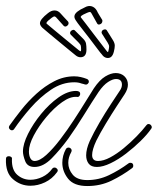

<svg xmlns="http://www.w3.org/2000/svg" viewBox="-40 -619 529 644"><path d="M317 -425Q308 -427 302 -436Q298 -440 286.5 -455.5Q275 -471 260 -490.5Q245 -510 232 -526.5Q219 -543 214 -551Q208 -560 210 -567Q213 -580 244 -594Q256 -601 267 -598Q278 -595 285 -583Q287 -578 292 -570Q297 -562 303 -552Q304 -549 303 -546Q302 -540 295.5 -537.5Q289 -535 286 -540Q281 -548 267 -574Q265 -578 262 -579Q259 -579 252 -576Q236 -569 233 -566Q230 -563 231 -561Q236 -555 248.5 -538.5Q261 -522 275.5 -503Q290 -484 302 -468.5Q314 -453 317 -449Q320 -445 321.5 -444.5Q323 -444 324 -450Q326 -458 326 -463Q326 -468 321 -476L302 -506Q300 -509 301 -512Q302 -518 309 -520Q316 -522 319 -516L339 -484Q345 -474 345 -466Q345 -458 342 -446Q336 -421 317 -425ZM230 -427Q221 -427 213 -434Q209 -437 194 -449.5Q179 -462 160 -477.5Q141 -493 125 -506.5Q109 -520 102 -526Q94 -534 94 -541Q94 -554 121 -575Q132 -584 143 -584Q155 -584 164 -573Q167 -569 174 -562Q181 -555 188 -547Q190 -545 190 -541Q190 -536 184.5 -532Q179 -528 174 -532Q168 -539 148 -561Q145 -564 142 -564Q140 -564 133 -559Q120 -549 117.5 -545.5Q115 -542 116 -540Q122 -535 138 -521.5Q154 -508 172.5 -493Q191 -478 206 -465.5Q221 -453 225 -450Q229 -447 230.5 -447Q232 -447 232 -453Q232 -461 231 -465.5Q230 -470 223 -477L198 -502Q195 -505 195 -508Q195 -514 201.5 -517.5Q208 -521 212 -516L239 -489Q247 -481 248.5 -473Q250 -465 250 -453Q250 -427 230 -427ZM76 -59Q52 -59 44.5 -78.5Q37 -98 37 -111Q37 -136 54 -170Q71 -204 98 -237Q125 -270 156 -292Q187 -314 215 -314Q229 -314 229 -304Q229 -300 226 -296.5Q223 -293 218 -294Q196 -296 168.5 -276.5Q141 -257 115.5 -226.5Q90 -196 73.5 -165Q57 -134 57 -111Q57 -97 62 -88Q67 -79 76 -79Q93 -79 115.5 -99.5Q138 -120 162 -151.5Q186 -183 208.5 -217.5Q231 -252 248.5 -280.5Q266 -309 275 -323Q294 -351 313 -362.5Q332 -374 348 -374Q366 -374 377.5 -363Q389 -352 389 -335Q389 -320 378 -303Q370 -291 352 -263.5Q334 -236 315 -204.5Q296 -173 283 -147Q269 -117 269 -99Q269 -79 289 -79Q307 -79 329.5 -91Q352 -103 375 -122Q398 -141 418 -161.5Q438 -182 451 -199Q454 -203 458 -203Q464 -203 467.5 -197.5Q471 -192 467 -187Q454 -168 431.5 -146Q409 -124 383 -104Q357 -84 331 -71.5Q305 -59 285 -59Q266 -59 257.5 -70Q249 -81 249 -98Q249 -119 261 -146Q274 -174 293.5 -207.5Q313 -241 332.5 -270.5Q352 -300 362 -315Q369 -325 369 -335Q369 -354 349 -354Q338 -354 322.5 -344Q307 -334 291 -311Q269 -278 242.5 -235Q216 -192 189 -154Q162 -117 133.5 -88Q105 -59 76 -59ZM0 -182Q-5 -182 -8.5 -187Q-12 -192 -8 -198Q9 -222 31.5 -250.5Q54 -279 82 -304.5Q110 -330 142 -346.5Q174 -363 209 -363Q220 -363 231 -360.5Q242 -358 252 -354Q258 -351 258 -345Q258 -341 254 -337.5Q250 -334 244 -336Q244 -336 241 -337Q238 -338 233 -339Q228 -341 222 -342Q216 -343 209 -343Q168 -343 131 -318Q94 -293 62.5 -257Q31 -221 8 -187Q5 -182 0 -182ZM253 5Q208 5 188.5 -19.5Q169 -44 169 -73Q169 -97 181 -119Q184 -124 190 -124Q195 -124 198.5 -119.5Q202 -115 199 -109Q189 -91 189 -73Q189 -51 204 -33Q219 -15 253 -15Q291 -15 325.5 -31.5Q360 -48 391 -71Q393 -73 397 -73Q407 -73 407 -63Q407 -58 403 -55Q371 -31 334 -13Q297 5 253 5ZM62 4Q29 4 3.5 -18Q-22 -40 -20 -86Q-20 -95 -10 -95Q-6 -95 -2.5 -92.5Q1 -90 0 -85Q-1 -49 18 -32.5Q37 -16 62 -16Q82 -16 102 -25.5Q122 -35 135 -53Q138 -57 143 -57Q148 -57 152 -52Q156 -47 151 -41Q135 -19 111 -7.5Q87 4 62 4ZM230 -427Q221 -427 213 -434Q209 -437 194 -449.5Q179 -462 160 -477.5Q141 -493 125 -506.5Q109 -520 102 -526Q94 -534 94 -541Q94 -554 121 -575Q132 -584 143 -584Q155 -584 164 -573Q167 -569 174 -562Q181 -555 188 -547Q190 -545 190 -541Q190 -536 184.5 -532Q179 -528 174 -532Q168 -539 148 -561Q145 -564 142 -564Q140 -564 133 -559Q120 -549 117.5 -545.5Q115 -542 116 -540Q122 -535 138 -521.5Q154 -508 172.5 -493Q191 -478 206 -465.5Q221 -453 225 -450Q229 -447 230.5 -447Q232 -447 232 -453Q232 -461 231 -465.5Q230 -470 223 -477L198 -502Q195 -505 195 -508Q195 -514 201.5 -517.5Q208 -521 212 -516L239 -489Q247 -481 248.5 -473Q250 -465 250 -453Q250 -427 230 -427Z"/></svg>

Font: Neonderthaw
Style: Regular
Weight: 400
Designer: Robert E. Leuschke
Foundry: Robert E. Leuschke
Version: Version 1.010; ttfautohint (v1.8.3)